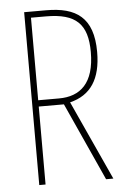

<svg xmlns="http://www.w3.org/2000/svg" viewBox="-52 -752 508 790"><g transform="rotate(-5 202.0 -357.0)"><path d="M169 -714H78V0H104V-322H208L354 0H384L234 -328C320 -349 363 -413 363 -525C363 -668 292 -714 169 -714ZM166 -689C290 -689 337 -642 337 -527C337 -398 278 -348 190 -348H104V-689Z"/></g></svg>

Font: Noto Sans Myanmar UI ExtraCondensed Thin
Style: Regular
Weight: 100
Width: 2
Designer: Monotype Design Team
Foundry: Monotype Imaging Inc.
Version: Version 2.103